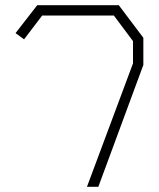

<svg xmlns="http://www.w3.org/2000/svg" viewBox="-20 -720 614 742"><path d="M360 2H316L494 -475V-561L420 -660H143L73 -568L40 -592L124 -700H439L534 -574V-469Z"/></svg>

Font: Turret Road Light
Style: Regular
Weight: 300
Designer: Noponies
Foundry: Noponies
Version: Version 1.001; ttfautohint (v1.8)